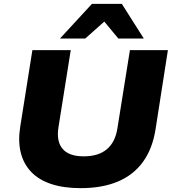

<svg xmlns="http://www.w3.org/2000/svg" viewBox="-20 -965 894 996"><path d="M398 11Q310 11 245.5 -10.5Q181 -32 141.5 -73.5Q102 -115 87.5 -174Q73 -233 85 -308L148 -705H347L283 -303Q272 -231 305 -192.5Q338 -154 414 -154Q491 -154 534.5 -191Q578 -228 589 -299L654 -705H851L787 -295Q771 -193 721.5 -125Q672 -57 591 -23Q510 11 398 11ZM291 -765 457 -945H612L726 -765H594L521 -853L422 -765Z"/></svg>

Font: Nunito Sans 10pt SemiExpanded Black
Style: Italic
Weight: 900
Width: 6
Italic angle: -9°
Designer: Vernon Adams
Foundry: Vernon Adams
Version: Version 3.101;gftools[0.9.27]